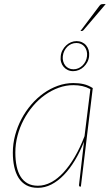

<svg xmlns="http://www.w3.org/2000/svg" viewBox="-20 -894 528 920"><path d="M41.5 0ZM367.5 0H364.5Q360.5 0 359.5 -2.2Q358.5 -4.5 358.5 -7L382.5 -215Q363.5 -166.5 339 -125.8Q314.5 -85 286.2 -55.8Q258 -26.5 226.5 -10.2Q195 6 161.5 6Q129 6 106.2 -6.5Q83.5 -19 69.2 -41.5Q55 -64 48.2 -95Q41.5 -126 41.5 -163Q41.5 -205 52.5 -246Q63.5 -287 83 -324Q102.5 -361 129.5 -392.5Q156.5 -424 188.8 -447Q221 -470 257.2 -483Q293.5 -496 331.5 -496Q358.5 -496 381 -490.8Q403.5 -485.5 424.5 -472ZM161.5 -4Q193.5 -4 224.8 -20.5Q256 -37 284.5 -68Q313 -99 338.5 -142.8Q364 -186.5 385 -241.5L413 -467Q394.5 -477 374.5 -481.5Q354.5 -486 331.5 -486Q295.5 -486 261 -473.5Q226.5 -461 195.5 -439Q164.5 -417 138.5 -386.5Q112.5 -356 93.5 -320Q74.5 -284 64 -244Q53.5 -204 53.5 -163Q53.5 -126.5 59.8 -97.2Q66 -68 79 -47.2Q92 -26.5 112.5 -15.2Q133 -4 161.5 -4ZM271 -625Q272.5 -640.5 279.5 -653.5Q286.5 -666.5 296.8 -676.2Q307 -686 320 -691.5Q333 -697 347 -697Q361 -697 373 -691.5Q385 -686 393 -676.2Q401 -666.5 404.8 -653.5Q408.5 -640.5 407 -625Q405.5 -609.5 398.5 -596.5Q391.5 -583.5 381.2 -573.8Q371 -564 357.8 -558.5Q344.5 -553 330.5 -553Q316.5 -553 304.8 -558.5Q293 -564 284.8 -573.8Q276.5 -583.5 272.8 -596.5Q269 -609.5 271 -625ZM281 -625Q279.5 -611.5 282.8 -600Q286 -588.5 292.8 -580Q299.5 -571.5 309.5 -566.8Q319.5 -562 332 -562Q344.5 -562 355.5 -566.8Q366.5 -571.5 375.2 -580Q384 -588.5 389.8 -600Q395.5 -611.5 397 -625Q398.5 -638.5 395.2 -650Q392 -661.5 385.2 -670Q378.5 -678.5 368.5 -683.2Q358.5 -688 346 -688Q333.5 -688 322.2 -683.2Q311 -678.5 302.5 -670Q294 -661.5 288.2 -650Q282.5 -638.5 281 -625ZM486.5 -874.5 380 -749.5Q376.5 -745.5 372 -745.5H365.5L454.5 -863.5Q459.5 -870.5 463.2 -872.5Q467 -874.5 474.5 -874.5Z"/></svg>

Font: Lato Hairline
Style: Italic
Weight: 100
Italic angle: -7°
Designer: Lukasz Dziedzic
Foundry: tyPoland Lukasz Dziedzic
Version: Version 2.007; 2014-02-27